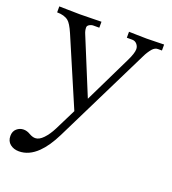

<svg xmlns="http://www.w3.org/2000/svg" viewBox="-128 -537 794 886"><g transform="rotate(20 269.0 -94.0)"><path d="M3.9 198.2Q3.9 175.3 18.6 162.6Q33.2 149.9 52.2 149.9Q68.8 149.9 85 159.7Q101.1 168.9 114.7 168.9Q133.8 168.9 153.8 147.9Q173.8 127 190.4 94.2L242.2 -9.8L100.1 -341.8Q82 -383.3 67.4 -395Q47.4 -411.1 11.7 -411.1V-440.4Q15.1 -440.4 55.2 -439.5Q95.2 -438.5 113.3 -438.5Q131.3 -438.5 173.3 -439.5Q215.3 -440.4 218.8 -440.4V-411.1H189.9Q179.7 -411.1 170.4 -405.5Q161.1 -399.9 161.1 -391.6Q161.1 -376 168 -360.4L281.2 -85L394 -316.9Q413.1 -356 413.1 -376Q413.1 -389.6 403.8 -400.4Q394.5 -411.1 380.4 -411.1H354V-440.4Q356 -440.4 391.8 -439.5Q427.7 -438.5 441.4 -438.5Q455.1 -438.5 489.7 -439.5Q524.4 -440.4 526.4 -440.4V-411.1H506.8Q492.2 -411.1 480 -397.5Q464.4 -378.9 453.6 -356L221.2 115.2Q190.4 177.2 156.2 210.4Q113.8 252 64.5 252Q39.1 252 21.5 238Q3.9 224.1 3.9 198.2Z"/></g></svg>

Font: Theano Old Style
Style: Regular
Weight: 400
Designer: Alexey Kryukov
Version: Version 2.00